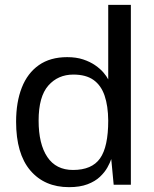

<svg xmlns="http://www.w3.org/2000/svg" viewBox="-20 -763 636 793"><path d="M265 10Q164 10 105.2 -59Q46.5 -128 46.5 -260.5Q46.5 -341 70 -401Q93.5 -461 140.5 -494Q187.5 -527 257.5 -527Q295 -527 323.5 -517.5Q352 -508 373 -493.5Q394 -479 407.2 -463.5Q420.5 -448 427 -435V-743H520.5V0H449.5L439.5 -106Q434.5 -91 423.5 -71.2Q412.5 -51.5 392.8 -32.8Q373 -14 341.5 -2Q310 10 265 10ZM281.5 -61Q359.5 -61 393.2 -108.8Q427 -156.5 427 -265Q426.5 -325.5 412 -368Q397.5 -410.5 366.2 -432.8Q335 -455 283 -455Q219.5 -455 179.5 -409.5Q139.5 -364 139.5 -265Q139.5 -168 175.5 -114.5Q211.5 -61 281.5 -61Z"/></svg>

Font: Public Sans Thin
Style: Regular
Weight: 400
Version: Version 2.001